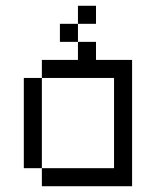

<svg xmlns="http://www.w3.org/2000/svg" viewBox="-20 -645 540 665"><path d="M312.5 -562.5V-625H250V-562.5H187.5V-500H250V-437.5H125V-375H62.5V-62.5H125V0H437.5V-437.5H312.5V-500H250V-562.5ZM125 -62.5V-375H375V-62.5Z"/></svg>

Font: UnifontExMono
Style: Regular
Weight: 500
Version: Version 15.0.06